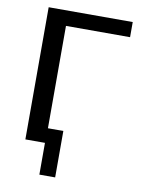

<svg xmlns="http://www.w3.org/2000/svg" viewBox="-94 -761 754 994"><g transform="rotate(10 283.5 -264.0)"><path d="M80.1 0V-694.8H522V-615.2H185.1V-77.1H266.1V167H183.1V0Z"/></g></svg>

Font: CMU Bright
Style: SemiBold
Weight: 600
Version: Version 0.7.0